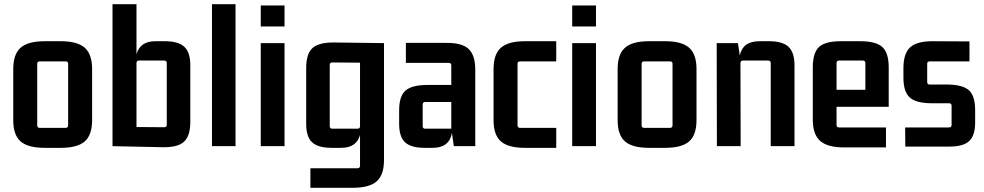

<svg xmlns="http://www.w3.org/2000/svg" viewBox="-20 -695 4678 913"><path d="M43 -124V-367Q43 -437 78 -468Q113 -499 192 -499H269Q348 -499 383 -468Q418 -437 418 -367V-124Q418 -53 383 -22.5Q348 8 269 8H192Q113 8 78 -22.5Q43 -53 43 -124ZM292 -403H169Q157 -403 157 -392V-99Q157 -87 169 -87H292Q304 -87 304 -99V-392Q304 -403 292 -403Z M750 5 515 0V-675H629V-437Q646 -499 719 -499H764Q828 -499 856.5 -472.5Q885 -446 885 -384V-116Q885 -48 854.5 -20.5Q824 7 750 5ZM629 -395V-91L761 -90Q773 -90 773 -102V-395Q773 -407 761 -407H641Q629 -407 629 -395Z M1100 0H988V-675H1100Z M1333 -569H1220V-669H1333ZM1333 0H1220V-490H1333Z M1680 105Q1692 105 1692 93V-53Q1675 8 1602 8H1557Q1493 8 1464.5 -18Q1436 -44 1436 -106V-372Q1436 -440 1466.5 -467Q1497 -494 1571 -493L1806 -490V66Q1806 137 1771 167.5Q1736 198 1657 198H1456V105ZM1692 -95V-397L1560 -398Q1548 -398 1548 -386V-95Q1548 -83 1560 -83H1680Q1692 -83 1692 -95Z M2037 8H1999Q1935 8 1906.5 -18Q1878 -44 1878 -106V-170Q1878 -238 1908.5 -264.5Q1939 -291 2013 -291H2126V-384Q2126 -396 2114 -396H1910V-491H2102Q2176 -492 2208 -462.5Q2240 -433 2240 -363V0H2138L2129 -63Q2117 8 2037 8ZM2126 -83V-210H2002Q1990 -210 1990 -198V-95Q1990 -83 2002 -83Z M2625 8H2476Q2397 8 2362 -22.5Q2327 -53 2327 -124V-367Q2327 -437 2362 -468Q2397 -499 2476 -499H2625V-403H2453Q2441 -403 2441 -392V-99Q2441 -87 2453 -87H2625Z M2814 -569H2701V-669H2814ZM2814 0H2701V-490H2814Z M2917 -124V-367Q2917 -437 2952 -468Q2987 -499 3066 -499H3143Q3222 -499 3257 -468Q3292 -437 3292 -367V-124Q3292 -53 3257 -22.5Q3222 8 3143 8H3066Q2987 8 2952 -22.5Q2917 -53 2917 -124ZM3166 -403H3043Q3031 -403 3031 -392V-99Q3031 -87 3043 -87H3166Q3178 -87 3178 -99V-392Q3178 -403 3166 -403Z M3591 -499H3637Q3701 -499 3729.5 -472.5Q3758 -446 3758 -384V0H3645V-395Q3645 -407 3633 -407H3513Q3501 -407 3501 -395L3502 0H3389L3388 -490H3489L3498 -431Q3512 -499 3591 -499Z M4193 6H3994Q3915 6 3880 -25Q3845 -56 3845 -126V-374Q3845 -444 3874.5 -471.5Q3904 -499 3978 -499H4071Q4145 -499 4175.5 -471.5Q4206 -444 4206 -374V-187H3958V-101Q3958 -89 3970 -89H4193ZM3970 -407Q3958 -407 3958 -395V-268H4095V-395Q4095 -407 4083 -407Z M4496 2H4285L4284 -89H4493Q4505 -89 4505 -101V-192Q4505 -204 4493 -204H4411Q4337 -204 4306.5 -231Q4276 -258 4276 -326V-370Q4276 -441 4308 -470Q4340 -499 4414 -499L4590 -498V-403H4401Q4389 -403 4389 -392V-305Q4389 -293 4401 -293H4482Q4556 -293 4586.5 -266.5Q4617 -240 4617 -172V-112Q4617 -50 4588.5 -24Q4560 2 4496 2Z"/></svg>

Font: Gemunu Libre
Style: Bold
Weight: 700
Designer: Puspanada Ekanayake, Sola Matas, Pathum Egodawatta, Kosala Senevirathne
Foundry: mooniak
Version: Version 1.100